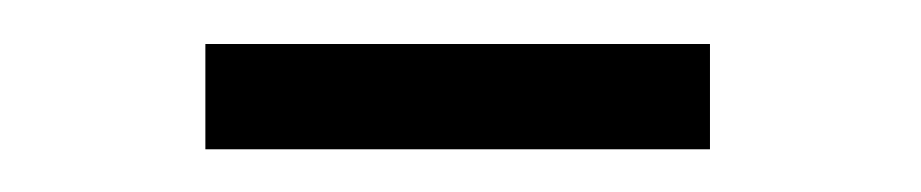

<svg xmlns="http://www.w3.org/2000/svg" viewBox="-20 -348 427 89"><path d="M75.2 -278.8V-327.6H309.1V-278.8Z"/></svg>

Font: Suwannaphum Light
Style: Regular
Weight: 300
Designer: Danh Hong
Version: Version 8.002; ttfautohint (v1.8.3)